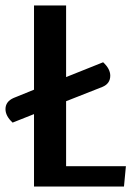

<svg xmlns="http://www.w3.org/2000/svg" viewBox="-64 -680 484 700"><path d="M177 -74H395L388 0H60V-264L-18 -233Q-44 -257 -44 -282Q-44 -310 -14 -323L60 -353V-660H177V-399L312 -453Q338 -429 338 -404Q338 -375 309 -363L177 -311Z"/></svg>

Font: Sansita
Style: Regular
Weight: 400
Designer: Pablo Cosgaya
Foundry: Omnibus-Type
Version: Version 1.006;hotconv 1.0.109;makeotfexe 2.5.65596